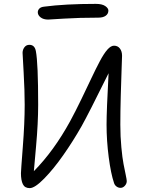

<svg xmlns="http://www.w3.org/2000/svg" viewBox="-20 -991 743 980"><path d="M226.1 -891.1Q201.7 -891.1 187.3 -902.3Q172.9 -913.6 172.9 -928.2Q172.9 -938.5 180.4 -946.8Q188 -955.1 205.1 -957Q312.5 -971.2 469.2 -971.2Q501 -971.2 517.1 -960.2Q533.2 -949.2 533.2 -937Q533.2 -920.4 519.5 -910.6Q505.9 -900.9 481.9 -900.9Q385.3 -900.9 306.9 -896Q228.5 -891.1 226.1 -891.1ZM131.8 -30.8Q106.4 -30.8 96.7 -50.8Q86.9 -70.8 86.9 -106.9Q86.9 -117.7 96.4 -240.7Q106 -363.8 106 -456.1Q106 -528.3 100.6 -622.8Q95.2 -717.3 95.2 -721.2Q95.2 -736.8 104.5 -749.5Q113.8 -762.2 129.9 -762.2Q157.2 -762.2 163.1 -730Q174.8 -668.5 174.8 -456.1Q174.8 -362.8 164.1 -244.6Q153.3 -126.5 152.8 -117.2Q254.9 -220.7 337.9 -372.1Q365.2 -422.4 396.2 -486.6Q427.2 -550.8 447.5 -594Q467.8 -637.2 489 -677.5Q510.3 -717.8 528.1 -737.8Q545.9 -757.8 562 -757.8Q581.1 -757.8 592 -743.4Q603 -729 603 -706.1Q603 -698.7 600.8 -641.6Q598.6 -584.5 596.4 -502.9Q594.2 -421.4 594.2 -355Q594.2 -294.4 599.4 -239.5Q604.5 -184.6 610.6 -153.6Q616.7 -122.6 621.8 -98.1Q627 -73.7 627 -66.9Q627 -53.7 617.4 -43Q607.9 -32.2 595.2 -32.2Q584 -32.2 574.7 -39.1Q565.4 -45.9 562 -57.1Q545.9 -104.5 534.9 -188.7Q523.9 -272.9 523.9 -355Q523.9 -424.8 534.2 -617.2Q430.7 -407.7 396 -346.2Q353 -270.5 303.2 -199.5Q253.4 -128.4 205.6 -79.6Q157.7 -30.8 131.8 -30.8Z"/></svg>

Font: Shantell Sans Bouncy
Style: Regular
Weight: 300
Designer: Stephen Nixon, Anya Danilova, Shantell Martin
Foundry: Arrow Type
Version: Version 1.006;[9816181b4]